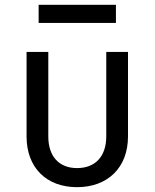

<svg xmlns="http://www.w3.org/2000/svg" viewBox="-20 -765 640 795"><path d="M460 -670V-745H140V-670ZM299 10C426 10 510 -71 510 -200V-550H420V-200C420 -117 374 -69 299 -69C225 -69 180 -117 180 -200V-550H90V-200C90 -71 172 10 299 10Z"/></svg>

Font: Tekne LDO
Style: Regular
Weight: 400
Monospace: yes
Designer: Alessio Laiso, Mario Rullo, Paolo Rosset
Foundry: Alessio Laiso
Version: Version 1.000;hotconv 1.0.109;makeotfexe 2.5.65596